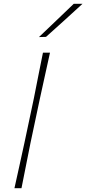

<svg xmlns="http://www.w3.org/2000/svg" viewBox="-20 -990 454 1010"><path d="M56 0Q69.5 -61.5 82 -117.5Q94.5 -173.5 108.5 -238.5L158 -472Q171 -538.5 182.5 -596Q194 -653.5 206 -713H243Q229.5 -652 217.2 -596Q205 -540 190 -472L140.5 -238.5Q127 -170.5 116 -115.5Q105 -60.5 93 0ZM185 -795Q232.5 -840 277.2 -883Q322 -926 368 -970H414Q366 -926 318.5 -882.8Q271 -839.5 222 -796Z"/></svg>

Font: Commissioner Loud Thin
Style: Italic
Weight: 100
Italic angle: -12°
Designer: Kostas Bartsokas
Foundry: Kostas Bartsokas
Version: Version 1.000; ttfautohint (v1.8.3)